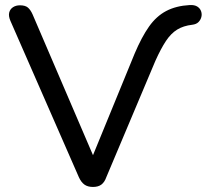

<svg xmlns="http://www.w3.org/2000/svg" viewBox="-20 -733 818 760"><path d="M348 7Q327 7 314 -2.5Q301 -12 292 -32L21 -651Q13 -670 16.5 -683.5Q20 -697 31.5 -704.5Q43 -712 59 -712Q80 -712 90.5 -703Q101 -694 109 -676L366 -77H331L513 -521Q541 -587 570 -628Q599 -669 638 -689.5Q677 -710 731 -713Q750 -714 761 -707Q772 -700 776 -688.5Q780 -677 777 -665.5Q774 -654 765.5 -645.5Q757 -637 741 -635Q706 -631 681.5 -616Q657 -601 637 -571Q617 -541 595 -492L401 -32Q394 -12 381.5 -2.5Q369 7 348 7Z"/></svg>

Font: Nunito Medium
Style: Regular
Weight: 500
Designer: Vernon Adams
Foundry: Vernon Adams
Version: Version 3.602